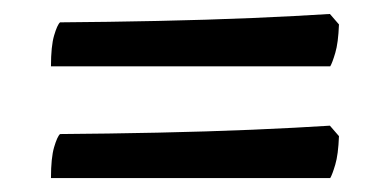

<svg xmlns="http://www.w3.org/2000/svg" viewBox="-20 -418 556 275"><path d="M53 -323Q53 -352 57.5 -367.2Q62 -382.5 66 -386Q134.5 -386.5 205.5 -388Q276.5 -389.5 341.2 -392.2Q406 -395 452.5 -398L465.5 -383Q464.5 -356.5 460.2 -342.2Q456 -328 453 -323ZM53 -163Q53 -192 57.5 -207.2Q62 -222.5 66 -226Q134.5 -226.5 205.5 -228Q276.5 -229.5 341.2 -232.2Q406 -235 452.5 -238L465.5 -223Q464.5 -196.5 460.2 -182.2Q456 -168 453 -163Z"/></svg>

Font: Texturina Medium
Style: Regular
Weight: 500
Designer: Guillermo Torres Carreño
Foundry: Omnibus-Type
Version: Version 1.003